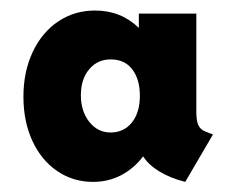

<svg xmlns="http://www.w3.org/2000/svg" viewBox="-20 -746 459 372"><path d="M25.4 -558.6Q25.4 -607.4 43.5 -645.5Q61.5 -683.6 93 -704.6Q124.5 -725.6 164.1 -725.6Q214.4 -725.6 249 -691.9V-719.7H360.4V-534.2Q359.9 -514.2 363.8 -504.6Q367.7 -495.1 377.9 -491.2L392.6 -485.4L338.9 -393.6Q310.1 -400.9 289.1 -413.6Q268.1 -426.3 257.8 -442.4H256.8Q239.3 -419.4 214.6 -406.5Q189.9 -393.6 160.2 -393.6Q121.6 -393.6 90.8 -414.6Q60.1 -435.5 42.7 -473.1Q25.4 -510.7 25.4 -558.6ZM251 -560.5Q251 -592.3 236.3 -611.6Q221.7 -630.9 194.3 -630.9Q168.9 -630.9 152.8 -611.8Q136.7 -592.8 136.7 -561.5Q136.7 -530.3 153.1 -509.8Q169.4 -489.3 194.3 -489.3Q219.7 -489.3 235.4 -508.5Q251 -527.8 251 -560.5Z"/></svg>

Font: Reddit Sans Fudge ExtraBold
Style: Regular
Weight: 800
Designer: Stephen Hutchings
Foundry: Reddit
Version: Version 1.011